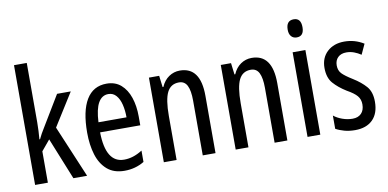

<svg xmlns="http://www.w3.org/2000/svg" viewBox="-73 -975 2424 1200"><g transform="rotate(-10 1139.5 -375.0)"><path d="M146 -383Q146 -355 144.5 -328.5Q143 -302 141 -276H145Q153 -293 161.5 -308.5Q170 -324 179 -338L299 -537H386L256 -330L395 0H308L201 -265L146 -199V0H65V-760H146Z M614 -546Q669 -546 705 -514.5Q741 -483 759 -429.5Q777 -376 777 -309V-253H522Q525 -59 641 -59Q670 -59 698.5 -68Q727 -77 757 -96V-24Q701 10 632 10Q564 10 522 -26.5Q480 -63 461 -125Q442 -187 442 -265Q442 -402 485.5 -474Q529 -546 614 -546ZM614 -480Q573 -480 550 -440Q527 -400 523 -317H701Q701 -361 692 -398Q683 -435 663.5 -457.5Q644 -480 614 -480Z M1079 -547Q1210 -547 1210 -364V0H1129V-348Q1129 -411 1113 -443Q1097 -475 1061 -475Q1009 -475 986 -429Q963 -383 963 -279V0H882V-537H947L956 -464H961Q978 -504 1009.5 -525.5Q1041 -547 1079 -547Z M1535 -547Q1666 -547 1666 -364V0H1585V-348Q1585 -411 1569 -443Q1553 -475 1517 -475Q1465 -475 1442 -429Q1419 -383 1419 -279V0H1338V-537H1403L1412 -464H1417Q1434 -504 1465.5 -525.5Q1497 -547 1535 -547Z M1836 -739Q1882 -739 1882 -681Q1882 -624 1836 -624Q1814 -624 1801 -639Q1788 -654 1788 -681Q1788 -739 1836 -739ZM1875 -537V0H1794V-537Z M2247 -144Q2247 -70 2207 -30Q2167 10 2095 10Q2058 10 2027 1.5Q1996 -7 1973 -20V-104Q1995 -86 2027 -74.5Q2059 -63 2092 -63Q2127 -63 2147 -83.5Q2167 -104 2167 -141Q2167 -173 2148.5 -195Q2130 -217 2085 -242Q2035 -273 2004 -308.5Q1973 -344 1973 -406Q1973 -470 2014.5 -508.5Q2056 -547 2123 -547Q2190 -547 2246 -512L2216 -447Q2195 -461 2172 -469.5Q2149 -478 2124 -478Q2090 -478 2070.5 -459Q2051 -440 2051 -408Q2051 -376 2070 -356Q2089 -336 2136 -307Q2186 -276 2216.5 -241Q2247 -206 2247 -144Z"/></g></svg>

Font: Noto Sans Lao ExtraCondensed
Style: Regular
Weight: 400
Width: 2
Designer: Monotype Design Team
Foundry: Monotype Imaging Inc.
Version: Version 2.004; ttfautohint (v1.8.4.7-5d5b)